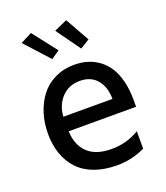

<svg xmlns="http://www.w3.org/2000/svg" viewBox="-144 -880 851 987"><g transform="rotate(-20 281.5 -386.5)"><path d="M244.7 -649.9 199.2 -618.3 79.5 -750 141.7 -782ZM408.7 -649.9 357.6 -618.3 263.1 -750 334.5 -782ZM520.2 -278.4V-240.8H151.3Q154.5 -163.7 199.2 -121.6Q244 -79.5 329.5 -79.5Q412.3 -79.5 480.5 -121.4V-25.9Q407.7 8.9 327.4 8.9Q257.8 8.9 204 -11Q150.2 -30.9 116.1 -67.3Q82 -103.7 64.5 -153.6Q46.9 -203.5 46.9 -264.6Q46.9 -323.2 63.2 -375Q79.5 -426.8 110.1 -466.6Q140.6 -506.4 188.2 -529.5Q235.8 -552.6 294 -552.6Q331.7 -552.6 364.5 -543.1Q397.4 -533.7 426.3 -512.6Q455.3 -491.5 475.9 -460.2Q496.4 -429 508.3 -382.5Q520.2 -335.9 520.2 -278.4ZM151.3 -320.3H419.7Q419.7 -384.9 386.5 -424.9Q353.3 -464.8 293.3 -464.8Q231.2 -464.8 192.8 -422.9Q154.5 -381 151.3 -320.3Z"/></g></svg>

Font: TID UI Medium
Style: Regular
Weight: 500
Designer: The TID Project Authors
Foundry: Bakken & Bæck
Version: Version 1.001;hotconv 1.0.109;makeotfexe 2.5.65596